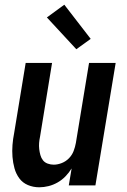

<svg xmlns="http://www.w3.org/2000/svg" viewBox="-20 -787 540 815"><path d="M147 8Q121 8 98.5 -1.5Q76 -11 62 -30Q48 -49 41.5 -72.5Q35 -96 33 -121Q31 -146 33 -171.5Q35 -197 40 -222L89 -520H201L150 -207Q147 -193 146 -180Q145 -167 146.5 -154Q148 -141 151.5 -128.5Q155 -116 162.5 -106.5Q170 -97 182.5 -92.5Q195 -88 208 -88Q225 -88 242.5 -95Q260 -102 273 -115.5Q286 -129 292.5 -146Q299 -163 302 -180L358 -520H471L385 0H272L284 -72Q273 -54 258 -38.5Q243 -23 224.5 -12.5Q206 -2 186 3Q166 8 147 8ZM304 -578 179 -713 253 -767 365 -622Z"/></svg>

Font: Iosevka SS04 Oblique
Style: Bold
Weight: 700
Italic angle: -9°
Monospace: yes
Designer: Belleve Invis
Foundry: Belleve Invis
Version: Version 19.0.0; ttfautohint (v1.8.4)